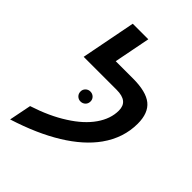

<svg xmlns="http://www.w3.org/2000/svg" viewBox="-243 -916 1044 1044"><g transform="rotate(45 279.0 -393.5)"><path d="M422.9 -425.3Q422.9 -461.9 400.9 -479.5Q378.9 -497.1 334 -497.1H80.6L142.1 -813H261.7L220.7 -603.5H353Q454.6 -603.5 500.2 -566.7Q545.9 -529.8 545.9 -447.8Q545.9 -338.9 478.5 -244.1Q418.9 -160.6 307.6 -92Q196.3 -23.4 38.6 26.4L64 -101.6Q177.2 -138.2 257.3 -189.9Q338.4 -241.2 380.6 -302Q422.9 -362.8 422.9 -425.3ZM201.7 -352.1Q201.7 -367.7 212.9 -378.7Q224.1 -389.6 239.7 -389.6Q256.3 -389.6 267.6 -378.7Q278.8 -367.7 278.8 -352.1Q278.8 -335 267.6 -324Q256.3 -313 239.7 -313Q224.1 -313 212.9 -324Q201.7 -335 201.7 -352.1Z"/></g></svg>

Font: Arimo SemiBold
Style: Italic
Weight: 600
Italic angle: -12°
Version: Version 1.33